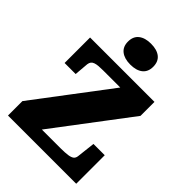

<svg xmlns="http://www.w3.org/2000/svg" viewBox="-267 -1079 1204 1204"><g transform="rotate(45 335.0 -476.5)"><path d="M253 -622Q230 -622 212.5 -620.5Q195 -619 182.5 -614.5Q170 -610 163.5 -601.5Q157 -593 155 -579L147 -484H49V-710H620V-586L198 -28L162 -88H409Q448 -88 472.5 -91.5Q497 -95 508.5 -104Q520 -113 522 -131L536 -253H636V0H31V-128L441 -670L471 -622ZM347 -768Q295 -768 265 -791.5Q235 -815 235 -860Q235 -906 265 -929.5Q295 -953 347 -953Q400 -953 429.5 -929.5Q459 -906 459 -860Q459 -815 429.5 -791.5Q400 -768 347 -768Z"/></g></svg>

Font: Roboto Serif 20pt ExtraBold
Style: Regular
Weight: 800
Version: Version 1.008